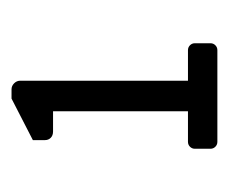

<svg xmlns="http://www.w3.org/2000/svg" viewBox="-52 -704 397 333"><g transform="rotate(-90 146.5 -537.5)"><path d="M55 -371V-398Q55 -403 58.5 -406.5Q62 -410 67 -410H120V-644H85Q78 -644 74 -648Q70 -652 70 -658V-679L142 -716H158Q164 -716 168.5 -711.5Q173 -707 173 -701V-410H226Q231 -410 234.5 -406.5Q238 -403 238 -398V-371Q238 -366 234.5 -362.5Q231 -359 226 -359H67Q62 -359 58.5 -362.5Q55 -366 55 -371Z"/></g></svg>

Font: Miriam Libre
Style: Regular
Weight: 400
Designer: Michal Sahar
Foundry: Hagilda
Version: Version 1.001